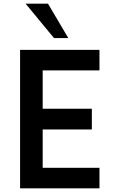

<svg xmlns="http://www.w3.org/2000/svg" viewBox="-20 -1020 622 1040"><path d="M350 -813.8H272.5L118.8 -1000H240ZM518.8 -638.8H211.2V-431.2H477.5V-318.8H211.2V-111.2H518.8V0H88.8V-750H518.8Z"/></svg>

Font: Now Medium
Style: Regular
Weight: 500
Designer: Alfredo Marco Pradil
Foundry: Alfredo Marco Pradil
Version: Version 1.002;PS 001.002;hotconv 1.0.88;makeotf.lib2.5.64775